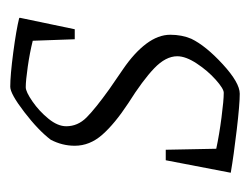

<svg xmlns="http://www.w3.org/2000/svg" viewBox="-78 -414 499 384"><g transform="rotate(-90 172.0 -221.5)"><path d="M328 -432H329L306 -322H286L283 -406Q259 -412 231 -416Q203 -420 190 -420Q181 -420 161.5 -406.5Q142 -393 127 -374.5Q112 -356 112 -339Q112 -316 129.5 -298.5Q147 -281 186 -253Q193 -248 226 -225.5Q259 -203 277 -179Q295 -155 295 -131Q295 -108 287 -89Q273 -60 236 -26Q199 8 177 8Q156 8 105 2Q54 -4 19 -10L44 -140H65L67 -39Q95 -33 129.5 -28.5Q164 -24 179 -24Q187 -24 205 -40Q223 -56 237.5 -78Q252 -100 252 -117Q252 -140 228 -163Q204 -186 158 -215Q117 -242 95 -267Q73 -292 73 -322Q73 -347 85 -370Q104 -395 140.5 -423Q177 -451 191 -451Q214 -451 259.5 -445Q305 -439 329 -433Z"/></g></svg>

Font: Grenze ExtraLight
Style: Italic
Weight: 275
Italic angle: -10°
Designer: Renata Polastri
Foundry: Omnibus-Type
Version: Version 1.002; ttfautohint (v1.8)